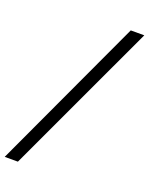

<svg xmlns="http://www.w3.org/2000/svg" viewBox="-235 -884 827 1067"><g transform="rotate(20 179.0 -350.0)"><path d="M348 -800H428L8 100H-70Z"/></g></svg>

Font: Albert Sans
Style: Italic
Weight: 400
Italic angle: -11.25°
Designer: Andreas Rasmussen
Foundry: a.Foundry
Version: Version 1.025